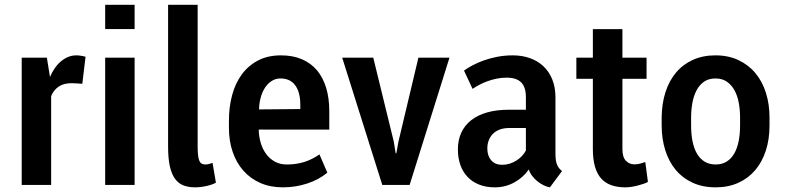

<svg xmlns="http://www.w3.org/2000/svg" viewBox="-20 -782 3320 812"><path d="M341.8 -542 328.1 -427.7Q314.9 -428.7 305.4 -429.2Q295.9 -429.7 282.7 -430.2Q249 -430.2 227.8 -415.5Q206.5 -400.9 196.3 -375.5V0H71.8V-538.1H178.2L191.4 -456.5Q199.7 -476.1 211.2 -492.9Q222.7 -509.8 237.1 -522Q251.5 -534.2 267.8 -541Q284.2 -547.9 302.7 -547.9Q312.5 -547.9 323.2 -546.1Q334 -544.4 341.8 -542Z M549.3 -761.7V-659.2H424.8V-761.7ZM549.3 -538.1V0H424.8V-538.1Z M690.9 -761.7H815.9V-160.2Q815.9 -122.6 822 -104.5Q828.1 -86.4 847.7 -86.4Q856.9 -86.4 864.5 -88.6Q872.1 -90.8 878.9 -93.3L893.1 -9.3Q886.2 -5.4 875.7 -1.7Q865.2 2 853.3 4.6Q841.3 7.3 828.6 8.8Q815.9 10.3 804.7 10.3Q776.9 10.3 755.6 2Q734.4 -6.3 720 -26.1Q705.6 -45.9 698.2 -79.1Q690.9 -112.3 690.9 -162.1Z M1175.8 10.3Q1123 10.3 1080.8 -8.3Q1038.6 -26.9 1009.3 -60.1Q980 -93.3 964.1 -139.4Q948.2 -185.5 948.2 -240.7V-272.5Q948.2 -329.6 961.7 -379.6Q975.1 -429.7 1002.4 -467Q1029.8 -504.4 1071 -526.1Q1112.3 -547.9 1168.5 -547.9Q1218.3 -547.9 1256.6 -531.5Q1294.9 -515.1 1320.6 -484.6Q1346.2 -454.1 1359.4 -410.4Q1372.6 -366.7 1372.6 -312V-233.9H1103Q1095.7 -233.9 1088.6 -234.1Q1081.5 -234.4 1074.2 -233.9Q1074.7 -204.6 1082.8 -177.5Q1090.8 -150.4 1106.2 -129.9Q1121.6 -109.4 1144.3 -97.4Q1167 -85.4 1197.3 -86.4Q1233.9 -86.9 1265.9 -96.7Q1297.9 -106.4 1331.1 -128.9L1364.3 -51.8Q1328.6 -22 1279.3 -5.9Q1230 10.3 1175.8 10.3ZM1166 -450.2Q1146 -450.2 1129.6 -439.9Q1113.3 -429.7 1101.6 -412.4Q1089.8 -395 1083.3 -372.1Q1076.7 -349.1 1075.7 -323.7V-319.3L1250 -320.8V-338.9Q1250 -391.6 1228.8 -420.9Q1207.5 -450.2 1166 -450.2Z M1645.5 -182.6 1653.3 -133.8H1656.2L1665 -182.6L1749.5 -538.1H1880.9L1712.4 0H1596.7L1427.2 -538.1H1558.6Z M2104 -85Q2120.1 -85 2135.5 -89.8Q2150.9 -94.7 2164.1 -103Q2177.2 -111.3 2187.5 -122.3Q2197.8 -133.3 2204.1 -145.5V-240.7H2134.8Q2111.8 -240.7 2094.2 -234.4Q2076.7 -228 2064.9 -216.3Q2053.2 -204.6 2047.1 -188.7Q2041 -172.9 2041 -153.8Q2041 -123 2057.4 -104Q2073.7 -85 2104 -85ZM2356.9 -58.6 2305.7 10.3Q2293 8.3 2279.1 1.5Q2265.1 -5.4 2252.7 -15.4Q2240.2 -25.4 2230.5 -38.3Q2220.7 -51.3 2216.3 -65.4Q2192.9 -31.2 2155 -10.5Q2117.2 10.3 2072.8 10.3Q2035.6 10.3 2006.6 -1.2Q1977.5 -12.7 1957.5 -33.7Q1937.5 -54.7 1927 -84.2Q1916.5 -113.8 1916.5 -149.9Q1916.5 -189.5 1930.7 -220.5Q1944.8 -251.5 1972.2 -273.2Q1999.5 -294.9 2039.6 -306.4Q2079.6 -317.9 2131.3 -317.9H2204.1V-371.1Q2204.1 -413.6 2184.1 -433.6Q2164.1 -453.6 2122.6 -453.6Q2101.1 -453.6 2080.8 -449.5Q2060.5 -445.3 2042.2 -438.7Q2023.9 -432.1 2007.8 -423.6Q1991.7 -415 1978.5 -406.2L1942.4 -483.4Q1957 -494.1 1978 -505.4Q1999 -516.6 2025.1 -526.1Q2051.3 -535.6 2082.5 -541.7Q2113.8 -547.9 2148.9 -547.9Q2187.5 -547.9 2220.5 -536.4Q2253.4 -524.9 2277.6 -502.4Q2301.8 -480 2315.4 -446.8Q2329.1 -413.6 2329.1 -370.6V-136.2Q2329.1 -120.6 2330.3 -109.1Q2331.5 -97.7 2334.7 -88.6Q2337.9 -79.6 2343.3 -72.3Q2348.6 -64.9 2356.9 -58.6Z M2487.3 -658.7H2612.3V-538.1H2714.4V-448.7H2612.3V-151.9Q2612.3 -117.2 2627 -102.1Q2641.6 -86.9 2663.6 -86.9Q2676.3 -86.9 2688.5 -90.3Q2700.7 -93.8 2709 -96.7L2720.2 -12.7Q2712.4 -8.3 2700.9 -4.4Q2689.5 -0.5 2676.3 2.9Q2663.1 6.3 2649.7 8.3Q2636.2 10.3 2625 10.3Q2591.8 10.3 2566.2 1.5Q2540.5 -7.3 2522.9 -26.6Q2505.4 -45.9 2496.3 -76.9Q2487.3 -107.9 2487.3 -152.3V-448.7H2417.5V-538.1H2487.3Z M2778.3 -285.2Q2778.8 -343.3 2794.2 -391.6Q2809.6 -439.9 2838.6 -474.6Q2867.7 -509.3 2909.9 -528.6Q2952.1 -547.9 3005.9 -547.9Q3060.5 -547.9 3103 -527.8Q3145.5 -507.8 3174.8 -472.7Q3204.1 -437.5 3219.2 -389.4Q3234.4 -341.3 3234.4 -285.2V-251.5Q3234.4 -192.9 3218.8 -144.8Q3203.1 -96.7 3173.8 -62.3Q3144.5 -27.8 3102.3 -8.8Q3060.1 10.3 3006.8 10.3Q2951.7 10.3 2909.2 -9.3Q2866.7 -28.8 2837.6 -63.7Q2808.6 -98.6 2793.5 -146.7Q2778.3 -194.8 2778.3 -251.5ZM2902.8 -251.5Q2902.8 -214.4 2908.9 -184.1Q2915 -153.8 2927.7 -132.1Q2940.4 -110.4 2960 -98.4Q2979.5 -86.4 3006.8 -86.4Q3033.2 -86.4 3052.7 -98.4Q3072.3 -110.4 3085 -132.3Q3097.7 -154.3 3103.8 -184.6Q3109.9 -214.8 3109.9 -251.5V-285.2Q3109.9 -316.9 3104.5 -346.7Q3099.1 -376.5 3086.7 -399.4Q3074.2 -422.4 3054.4 -436.3Q3034.7 -450.2 3005.9 -450.2Q2976.6 -450.2 2956.8 -436Q2937 -421.9 2925 -398.4Q2913.1 -375 2908 -345.5Q2902.8 -315.9 2902.8 -285.2Z"/></svg>

Font: Ufes Sans SemiBold
Style: Regular
Weight: 600
Designer: Ricardo Esteves & Filipe Motta
Foundry: ProDesignUfes - Ricardo Esteves, Filipe Motta (This is a derivative work, based on Roboto family, by Christian Robertson
Version: Version 2.0